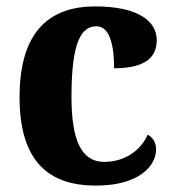

<svg xmlns="http://www.w3.org/2000/svg" viewBox="-20 -569 542 599"><path d="M279 10C416 10 467 -53 467 -103C467 -121 459 -139 441 -149C420 -102 372 -64 305 -64C233 -64 203 -133 203 -267C203 -437 233 -487 281 -487C323 -487 336 -426 336 -356C447 -356 469 -401 469 -444C469 -501 414 -549 277 -549C145 -549 41 -482 41 -266C41 -60 137 10 279 10Z"/></svg>

Font: Noto Serif Armenian SemiCondensed
Style: Bold
Weight: 700
Width: 4
Designer: Monotype Design Team
Foundry: Monotype Imaging Inc.
Version: Version 2.008